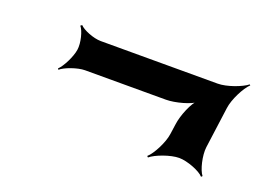

<svg xmlns="http://www.w3.org/2000/svg" viewBox="-54 -531 660 486"><g transform="rotate(20 276.0 -288.0)"><path d="M501 -232 516 -343C519 -367 538 -404 552 -417L550 -419C535 -407 497 -393 473 -393H158C138 -393 109 -405 100 -415L96 -412C105 -402 113 -371 110 -352C107 -332 91 -301 80 -291L82 -288C93 -298 126 -310 146 -310H364C388 -310 430 -321 444 -334L442 -336C427 -324 411 -284 408 -260L404 -232C401 -209 382 -172 368 -160L371 -157C385 -169 423 -183 446 -183C468 -183 504 -169 514 -157L517 -160C507 -172 498 -209 501 -232Z"/></g></svg>

Font: Asimov
Style: EdgeIt
Weight: 500
Designer: Google
Version: Version 2.000980: 2014